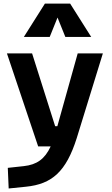

<svg xmlns="http://www.w3.org/2000/svg" viewBox="-20 -815 626 1069"><path d="M28.3 234.4 124.5 224.6C269.5 210 348.1 140.6 407.2 -45.9L552.7 -517.6H412.6L299.3 -112.3H287.1L158.7 -517.6H18.6L192.4 0H262.2C229.5 70.8 184.6 102.1 112.8 109.9L23.4 119.6ZM112.8 -609.4H256.8L300.3 -717.3L343.8 -609.4H487.8L370.6 -794.9H230Z"/></svg>

Font: CaskaydiaCove Nerd Font
Style: Bold
Weight: 700
Designer: Aaron Bell
Foundry: Saja Typeworks
Version: Version 2111.1;Nerd Fonts 2.3.0